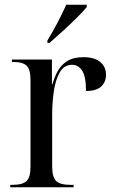

<svg xmlns="http://www.w3.org/2000/svg" viewBox="-20 -786 479 806"><path d="M23 0V-10H32Q75 -10 91.5 -26Q108 -42 108 -85V-451Q108 -494 92 -510Q76 -526 33 -526H30V-536H198V-432H200Q208 -461 222 -487Q236 -513 262 -529.5Q288 -546 331 -546Q376 -546 400.5 -526Q425 -506 425 -472Q425 -442 405 -423Q385 -404 341 -404Q341 -466 324.5 -490Q308 -514 283 -514Q249 -514 231 -482.5Q213 -451 206 -403Q199 -355 199 -304V-88Q199 -43 215.5 -26.5Q232 -10 276 -10H289V0ZM179 -616Q200 -650 221.5 -691Q243 -732 258 -766H344V-756Q330 -739 302.5 -711.5Q275 -684 243.5 -655.5Q212 -627 188 -606H179Z"/></svg>

Font: Noto Serif Display SemiCondensed
Style: Regular
Weight: 400
Width: 4
Designer: Monotype Design Team
Foundry: Monotype Imaging Inc.
Version: Version 2.009